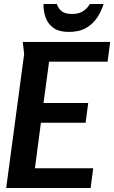

<svg xmlns="http://www.w3.org/2000/svg" viewBox="-20 -942 572 962"><path d="M94 -732H532L519 -633H226L198 -426H422L409 -327H185L155 -99H447L434 0H11L101 -671ZM499 -922Q488 -886 467 -854Q446 -822 411.5 -802Q377 -782 325 -782Q276 -782 248 -802Q220 -822 208.5 -854.5Q197 -887 198 -922H265Q270 -903 287 -887.5Q304 -872 341 -872Q377 -872 398.5 -887.5Q420 -903 430 -922Z"/></svg>

Font: Rosario
Style: Bold Italic
Weight: 700
Italic angle: -8.05°
Designer: Hector Gatti
Foundry: Omnibus Type
Version: Version 1.101; ttfautohint (v1.8.1.43-b0c9)